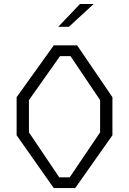

<svg xmlns="http://www.w3.org/2000/svg" viewBox="-20 -962 660 982"><path d="M65 -270V-465L255 -730H374.5L555 -465V-270L364.5 0H255ZM336.5 -55 492 -285V-450L340.5 -675H287L128 -450V-285L283 -55ZM459 -941.5H389L278 -825H332.5Z"/></svg>

Font: Monaspace Krypton Var ExLight
Style: Regular
Weight: 200
Designer: Riley Cran and the Lettermatic Team
Version: Version 1.200 (Monaspace Krypton Var)